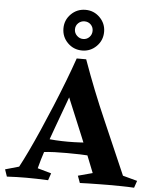

<svg xmlns="http://www.w3.org/2000/svg" viewBox="-61 -979 836 1030"><g transform="rotate(5 357.5 -464.0)"><path d="M713 -38 700 0Q669 -2 630.5 -2.5Q592 -3 561 -3Q543 -3 513.5 -2.5Q484 -2 455 -1.5Q426 -1 408 0L394 -38L472 -59Q442 -136 396.5 -246.5Q351 -357 299 -481Q320 -527 341.5 -572.5Q363 -618 384 -664Q443 -499 510.5 -345.5Q578 -192 635 -59ZM384 -664Q377 -646 370.5 -631Q364 -616 357 -595Q350 -574 342 -538Q323 -486 299.5 -421.5Q276 -357 251.5 -290.5Q227 -224 207 -163.5Q187 -103 176 -59L250 -38L237 0Q173 -3 119 -3Q69 -3 15 0L2 -38L76 -59Q95 -94 120.5 -147.5Q146 -201 174.5 -266Q203 -331 232 -401Q261 -471 287 -538.5Q313 -606 333 -664ZM477 -225V-147Q434 -152 395.5 -153Q357 -154 325 -154Q291 -154 258.5 -153Q226 -152 187 -147V-224Q226 -219 258.5 -217Q291 -215 325 -215Q357 -215 395.5 -217Q434 -219 477 -225ZM358 -771Q378 -771 391.5 -785Q405 -799 405 -819Q405 -839 391.5 -852.5Q378 -866 358 -866Q338 -866 324 -852.5Q310 -839 310 -819Q310 -799 324.5 -785Q339 -771 358 -771ZM358 -709Q312 -709 280 -741Q248 -773 248 -819Q248 -864 280 -896Q312 -928 358 -928Q403 -928 435 -896Q467 -864 467 -819Q467 -773 435 -741Q403 -709 358 -709Z"/></g></svg>

Font: Ruwudu
Style: Bold
Weight: 700
Designer: Becca Hirsbrunner Spalinger
Foundry: SIL International
Version: Version 3.000